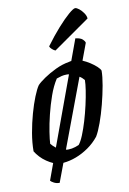

<svg xmlns="http://www.w3.org/2000/svg" viewBox="-94 -815 649 967"><g transform="rotate(-10 231.0 -331.5)"><path d="M131 95Q115 95 102.5 88.5Q90 82 85 76L116 -9Q100 -16 83 -27.5Q66 -39 52 -54Q38 -69 29 -84Q29 -128 37.5 -177Q46 -226 59 -272.5Q72 -319 86.5 -355Q101 -391 113 -408Q125 -421 152 -439.5Q179 -458 213.5 -474.5Q248 -491 284 -497Q287 -498 289.5 -498.5Q292 -499 295 -499Q305 -526 315 -553.5Q325 -581 335 -608Q361 -605 371.5 -595Q382 -585 383 -577L351 -491Q370 -483 388.5 -471Q407 -459 420.5 -446.5Q434 -434 437 -425Q437 -395 429 -350Q421 -305 408.5 -256.5Q396 -208 381 -166.5Q366 -125 352 -102Q328 -72 297 -50.5Q266 -29 233 -16.5Q200 -4 167 -1ZM143 -83 272 -435Q269 -436 265.5 -436Q262 -436 259 -436Q246 -436 234 -433Q222 -430 208 -425Q186 -391 170 -345.5Q154 -300 142.5 -253Q131 -206 125 -167Q119 -128 118 -107Q123 -101 129.5 -94.5Q136 -88 143 -83ZM191 -64Q194 -63 197.5 -63Q201 -63 205 -63Q213 -63 221.5 -64.5Q230 -66 239.5 -69Q249 -72 258 -76Q270 -90 282.5 -120.5Q295 -151 306.5 -189.5Q318 -228 327 -268Q336 -308 341 -341Q346 -374 346 -393Q341 -399 335 -404.5Q329 -410 322 -414ZM226 -565Q218 -568 209 -576Q200 -584 198 -591Q234 -640 267.5 -677.5Q301 -715 326 -736.5Q351 -758 360 -758Q368 -758 380 -748.5Q392 -739 402 -724.5Q412 -710 413 -696Z"/></g></svg>

Font: Texturina Medium 12pt Medium
Style: Italic
Weight: 500
Italic angle: -11°
Version: Version 1.002